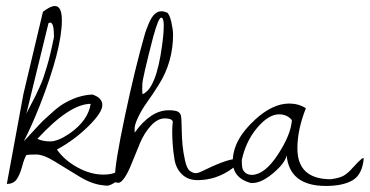

<svg xmlns="http://www.w3.org/2000/svg" viewBox="-20 -611 1240 644"><path d="M2.9 5.9 58.6 -295.9 124 -571.3Q148.4 -590.8 164.1 -590.8Q187.5 -590.8 187.5 -543Q187.5 -446.3 113.3 -256.8Q85.9 -187.5 59.6 -136.7Q67.4 -144.5 91.3 -170.9Q115.2 -197.3 126.5 -208Q137.7 -218.8 160.6 -238.8Q183.6 -258.8 201.2 -267.6Q245.1 -292 290 -293.9Q323.2 -283.2 323.2 -258.3Q323.2 -233.4 275.9 -187Q228.5 -140.6 170.9 -109.4Q196.3 -73.2 240.2 -49.3Q284.2 -25.4 326.2 -25.4Q368.2 -25.4 381.8 -43.9Q383.8 -43.9 387.2 -40.5Q390.6 -37.1 390.6 -35.2Q390.6 -15.6 370.1 -2Q349.6 11.7 340.3 11.7Q331.1 11.7 328.1 10.7Q290 7.8 246.6 -18.6Q203.1 -44.9 164.6 -68.8Q126 -92.8 101.1 -92.8Q76.2 -92.8 68.4 -90.8Q61.5 -80.1 54.2 -52.7Q46.9 -25.4 36.1 -9.8Q25.4 5.9 2.9 5.9ZM105.5 -145.5Q122.1 -136.7 148.4 -136.7Q174.8 -136.7 214.8 -164.1Q275.4 -207 284.2 -262.7Q213.9 -262.7 105.5 -145.5ZM142.6 -533.2 68.4 -229.5Q72.3 -238.3 84 -260.3Q95.7 -282.2 99.6 -290.5Q103.5 -298.8 112.3 -317.9Q121.1 -336.9 125.5 -350.6Q129.9 -364.3 136.7 -385.7Q148.4 -423.8 161.1 -487.3Q161.1 -535.2 148.4 -535.2Q145.5 -535.2 142.6 -533.2Z M757.8 -44.9Q705.1 -6.8 642.6 -6.8Q610.4 -6.8 590.3 -26.4Q570.3 -45.9 565.4 -75.7Q560.5 -105.5 559.1 -129.4Q557.6 -153.3 557.6 -169.4Q557.6 -185.5 559.6 -203.1Q556.6 -213.9 532.7 -213.9Q508.8 -213.9 486.3 -189.5Q463.9 -165 449.7 -131.3Q435.5 -97.7 422.4 -64.5Q409.2 -31.2 397.5 -14.6Q385.7 2 377.9 2Q370.1 2 366.2 0Q365.2 -5.9 365.2 -13.7Q365.2 -62.5 399.4 -223.6Q433.6 -384.8 466.8 -500Q468.8 -506.8 478 -529.8Q487.3 -552.7 498 -563Q508.8 -573.2 520.5 -573.2Q532.2 -573.2 539.1 -568.4V-570.3Q548.8 -563.5 554.7 -537.1Q560.5 -510.7 560.5 -495.1Q560.5 -403.3 512.7 -327.1Q493.2 -295.9 473.6 -268.6Q454.1 -241.2 442.9 -216.8Q431.6 -192.4 431.6 -180.7Q431.6 -168.9 431.6 -166Q485.4 -241.2 545.9 -241.2Q567.4 -241.2 577.1 -236.3Q585 -231.4 586.9 -223.1Q588.9 -214.8 589.4 -181.2Q589.8 -147.5 592.3 -123.5Q594.7 -99.6 600.6 -72.8Q606.4 -45.9 616.7 -38.1Q627 -30.3 635.7 -30.3Q644.5 -30.3 654.3 -35.2Q740.2 -77.1 767.6 -77.1Q780.3 -77.1 780.3 -69.3Q780.3 -61.5 757.8 -44.9ZM494.1 -488.3Q458 -348.6 457.5 -329.6Q457 -310.5 457 -308.6L458 -294.9Q503.9 -313.5 523.4 -457Q529.3 -499 529.3 -525.4Q529.3 -551.8 520.5 -551.8Q511.7 -551.8 494.1 -488.3Z M1005.9 -248Q977.5 -175.8 977.5 -113.3Q977.5 -9.8 1089.8 -9.8Q1118.2 -13.7 1132.3 -21.5Q1146.5 -29.3 1163.1 -48.3Q1179.7 -67.4 1195.3 -80.1H1200.2Q1195.3 -25.4 1162.6 -6.3Q1129.9 12.7 1073.2 12.7Q951.2 12.7 941.4 -89.8Q936.5 -64.5 897 -30.8Q857.4 2.9 826.2 2.9Q824.2 2.9 821.3 2.9Q760.7 -13.7 760.7 -69.3Q760.7 -141.6 835.9 -210Q894.5 -263.7 950.2 -263.7Q981.4 -263.7 1005.9 -248ZM791 -74.2Q791 -58.6 792.5 -49.3Q793.9 -40 802.2 -32.2Q810.5 -24.4 826.2 -24.4Q869.1 -26.4 912.6 -93.3Q956.1 -160.2 959 -208Q943.4 -227.5 916 -227.5Q880.9 -227.5 842.8 -182.6Q804.7 -137.7 791 -74.2Z"/></svg>

Font: Dawning of a New Day
Style: Regular
Weight: 400
Designer: Kimberly Geswein
Foundry: Kimberly Geswein
Version: Version 1.002 2010